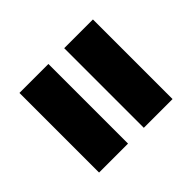

<svg xmlns="http://www.w3.org/2000/svg" viewBox="-79 -624 619 619"><g transform="rotate(45 230.5 -314.5)"><path d="M49 -351V-482H412V-351ZM49 -147V-279H412V-147Z"/></g></svg>

Font: Bricolage Grotesque SemiCondensed ExtraBold
Style: Regular
Weight: 800
Width: 4
Designer: Mathieu Triay
Foundry: Atelier Triay
Version: Version 1.001;gftools[0.9.33.dev8+g029e19f]